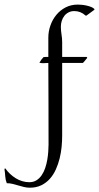

<svg xmlns="http://www.w3.org/2000/svg" viewBox="-160 -662 440 853"><path d="M116.2 -382.3V-59.1Q116.2 -36.1 113.8 -10Q111.3 16.1 105 41.7Q98.6 67.4 88.1 90.8Q77.6 114.3 61.5 132.3Q45.4 150.4 23.4 161.1Q1.5 171.9 -27.8 171.9Q-41 171.9 -53.7 168.7Q-66.4 165.5 -78.9 161.9Q-91.3 158.2 -104 155Q-116.7 151.9 -129.9 151.9Q-135.7 137.2 -136.7 121.3Q-137.7 105.5 -140.1 89.8L-138.7 86.4H-136.2Q-127 99.6 -115.2 110.6Q-103.5 121.6 -90.1 129.9Q-76.7 138.2 -61.3 142.8Q-45.9 147.5 -29.8 147.5Q-11.2 147.5 2.2 138.9Q15.6 130.4 25.1 116.5Q34.7 102.5 40.8 84.5Q46.9 66.4 50 47.9Q53.2 29.3 54.4 11.7Q55.7 -5.9 55.7 -19.5Q55.7 -110.8 55.4 -200.9Q55.2 -291 54.7 -382.3Q48.8 -382.3 43 -381.8Q37.1 -381.3 31.2 -381.3Q22.5 -381.3 15.1 -383.3Q18.6 -390.1 23.2 -396.2Q27.8 -402.3 33.2 -408.2Q38.6 -409.2 43.9 -409.2Q49.3 -409.2 54.7 -409.2V-494.6Q54.7 -522.5 64 -548.8Q73.2 -575.2 90.3 -595.9Q107.4 -616.7 131.6 -629.2Q155.8 -641.6 185.5 -641.6Q193.4 -641.6 203.9 -640.6Q214.4 -639.6 224.9 -637.2Q235.4 -634.8 244.9 -631.1Q254.4 -627.4 259.8 -621.6L258.8 -618.2L224.1 -592.8H220.2Q198.7 -612.8 169.9 -612.8Q155.8 -612.8 144.5 -606.9Q133.3 -601.1 125.7 -591.3Q118.2 -581.5 114.3 -569.1Q110.4 -556.6 110.4 -543.5Q110.4 -526.4 113.3 -509Q116.2 -491.7 116.2 -474.6V-409.2H224.1L227.1 -407.2V-404.3Q226.1 -403.3 223.4 -399.9Q220.7 -396.5 217.5 -392.6Q214.4 -388.7 211.4 -385.5Q208.5 -382.3 208 -382.3Z"/></svg>

Font: CAT Linz
Style: Regular
Weight: 400
Designer: Peter Wiegel
Foundry: Peter Wiegel
Version: Version 1.08